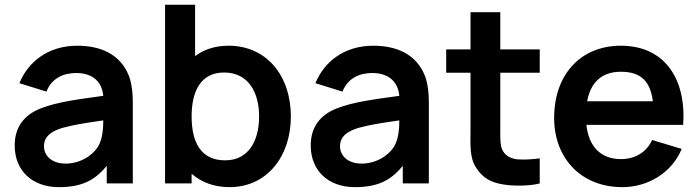

<svg xmlns="http://www.w3.org/2000/svg" viewBox="-20 -770 2932 806"><path d="M537.5 0V-338.5C537.5 -375 534.4 -408.3 526 -437.5C496.9 -529.2 419.8 -578.1 304.2 -578.1C180.2 -578.1 96.9 -508.3 61.5 -420.8L175 -385.4C195.8 -439.6 243.8 -463.5 300 -463.5C359.4 -463.5 407.3 -435.4 413.5 -367.7C318.8 -354.2 224 -343.8 150 -314.6C84.4 -288.5 41.7 -239.6 41.7 -159.4C41.7 -54.2 114.6 15.6 227.1 15.6C324 15.6 379.2 -13.5 428.1 -74V0ZM393.8 -158.3C367.7 -114.6 314.6 -83.3 255.2 -83.3C195.8 -83.3 164.6 -117.7 164.6 -156.2C164.6 -197.9 196.9 -219.8 242.7 -233.3C292.7 -246.9 334.4 -253.1 413.5 -264.6C413.5 -236.5 411.5 -190.6 393.8 -158.3Z M939.6 -578.1C883.3 -578.1 836.5 -562.5 799 -534.4V-750H672.9V0H784.4V-40.6C825 -5.2 878.1 15.6 943.8 15.6C1100 15.6 1201 -112.5 1201 -281.2C1201 -452.1 1099 -578.1 939.6 -578.1ZM925 -96.9C824 -96.9 784.4 -171.9 784.4 -281.2C784.4 -390.6 825 -465.6 920.8 -465.6C1021.9 -465.6 1067.7 -383.3 1067.7 -281.2C1067.7 -178.1 1022.9 -96.9 925 -96.9Z M1780.2 0V-338.5C1780.2 -375 1777.1 -408.3 1768.8 -437.5C1739.6 -529.2 1662.5 -578.1 1546.9 -578.1C1422.9 -578.1 1339.6 -508.3 1304.2 -420.8L1417.7 -385.4C1438.5 -439.6 1486.5 -463.5 1542.7 -463.5C1602.1 -463.5 1650 -435.4 1656.3 -367.7C1561.5 -354.2 1466.7 -343.8 1392.7 -314.6C1327.1 -288.5 1284.4 -239.6 1284.4 -159.4C1284.4 -54.2 1357.3 15.6 1469.8 15.6C1566.7 15.6 1621.9 -13.5 1670.8 -74V0ZM1636.5 -158.3C1610.4 -114.6 1557.3 -83.3 1497.9 -83.3C1438.5 -83.3 1407.3 -117.7 1407.3 -156.2C1407.3 -197.9 1439.6 -219.8 1485.4 -233.3C1535.4 -246.9 1577.1 -253.1 1656.3 -264.6C1656.3 -236.5 1654.2 -190.6 1636.5 -158.3Z M2080.2 -464.6H2245.8V-562.5H2080.2V-718.8H1955.2V-562.5H1853.1V-464.6H1955.2V-230.2C1955.2 -165.6 1950 -110.4 1978.1 -66.7C2007.3 -21.9 2040.6 -4.2 2091.7 4.2C2132.3 11.5 2203.1 11.5 2245.8 0V-105.2C2215.6 -101 2181.2 -99 2153.1 -101C2130.2 -103.1 2105.2 -112.5 2091.7 -135.4C2078.1 -157.3 2080.2 -192.7 2080.2 -236.5Z M2441.7 -245.8H2847.9C2861.5 -440.6 2768.8 -578.1 2586.5 -578.1C2416.7 -578.1 2306.2 -456.3 2306.2 -275C2306.2 -106.3 2418.8 15.6 2592.7 15.6C2699 15.6 2800 -43.8 2841.7 -144.8L2717.7 -182.3C2692.7 -129.2 2644.8 -102.1 2586.5 -102.1C2500 -102.1 2451 -157.3 2441.7 -245.8ZM2586.5 -468.8C2675 -468.8 2710.4 -424 2720.8 -344.8H2444.8C2458.3 -418.8 2501 -468.8 2586.5 -468.8Z"/></svg>

Font: Manrope3 Bold
Style: Regular
Weight: 700
Designer: Mikhail Sharanda
Foundry: Mikhail Sharanda
Version: Version 3.000;PS 003.000;hotconv 1.0.88;makeotf.lib2.5.64775